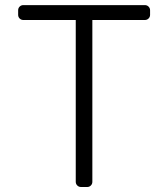

<svg xmlns="http://www.w3.org/2000/svg" viewBox="-20 -748 672 768"><path d="M283 -21V-668H73.5Q64.6 -668 58.6 -674Q52.6 -680 52.6 -688.6V-707Q52.6 -715.6 58.6 -721.6Q64.6 -727.6 73.5 -727.6H559.3Q568.2 -727.6 574.2 -721.6Q580.3 -715.6 580.3 -707V-688.6Q580.3 -680 574.2 -674Q568.2 -668 559.3 -668H349.4V-21Q349.4 -12.1 343.4 -6Q337.4 0 328.8 0H304Q295.5 0 289.2 -6Q283 -12.1 283 -21Z"/></svg>

Font: DeltaSans Light
Style: Regular
Weight: 300
Designer: Rasmus Andersson
Foundry: rsms
Version: Version 3.012